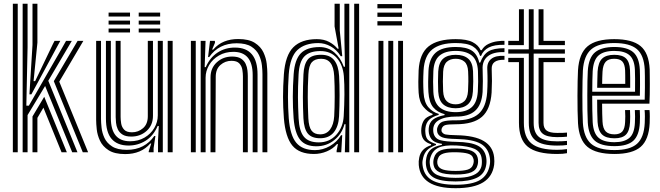

<svg xmlns="http://www.w3.org/2000/svg" viewBox="-20 -820 3552 1034"><path d="M102 0V-800H128.5V-565.5L121.8 -251H135.5L310.5 -555.2L335.8 -600H366.8L240 -385L397.2 0H368.8L223 -357L128.5 -200.2V0ZM49.2 0V-800H75.5V0ZM138.5 -312 155 -578.2V-800H181.5V-590.8L160.8 -383H169.2L264.8 -582.5L273.8 -600H304.8L288.5 -570.2L149 -312ZM425.8 0 269.8 -382.8 398 -600H429L299.2 -380.2L454.5 0ZM155 0V-192.8L218.2 -298.8L340 0H311.5L213.8 -240.2L181.5 -185.2V0Z M654.5 9.8Q597 9.8 564.9 -10.9Q532.8 -31.5 518.5 -62.1Q504.2 -92.8 501 -123.5Q497.8 -154.2 497.8 -174.5V-600H524V-179.5Q524 -160 527 -132.1Q530 -104.2 542.6 -77Q555.2 -49.8 583.8 -31.4Q612.2 -13 663 -13Q712.2 -13 749.2 -32.5Q786.2 -52 810.8 -87.5H817L807.2 -22V0H781L780.8 -5.5L794.5 -47.2H789.5Q740.2 9.8 654.5 9.8ZM883.2 0V-600H909.8V0ZM687 -84.5Q656.2 -84.5 639 -95.9Q621.8 -107.2 614.1 -124.4Q606.5 -141.5 604.8 -159.2Q603 -177 603 -189.5V-600H629.5V-191Q629.5 -175 632.5 -155.5Q635.5 -136 648.5 -121.8Q661.5 -107.5 691 -107.5Q724.8 -107.5 750.4 -129.8Q776 -152 776 -193.8V-600H803.8V-196.5Q803.8 -146 769.8 -115.2Q735.8 -84.5 687 -84.5ZM670.8 -36.2Q611.5 -36.8 581 -72.1Q550.5 -107.5 550.5 -181.2V-600H577V-184.5Q577 -59.2 680.5 -59.2Q724.8 -59.2 758.4 -79Q792 -98.8 810.9 -130.6Q829.8 -162.5 829.8 -198.8V-600H856.8V0H831V-65L835.2 -141.5H829Q806.2 -88.2 764 -62Q721.8 -35.8 670.8 -36.2ZM727 -730.8V-752H842.5V-730.8ZM564.8 -730.8V-752H680.2V-730.8ZM564.8 -687.8V-709.2H680.2V-687.8ZM727 -687.8V-709.2H842.5V-687.8ZM564.8 -645V-666.5H680.2V-645ZM727 -645V-666.5H842.5V-645Z M1393.5 0V-420.5Q1393.5 -440 1390.5 -467.9Q1387.5 -495.8 1374.9 -523.1Q1362.2 -550.5 1333.8 -568.8Q1305.2 -587 1254.5 -587Q1158.2 -587 1106.5 -512.5H1100.5L1111 -600H1137.2L1137.8 -589.8L1122.2 -552.8H1128Q1153.8 -582.5 1187.2 -596.1Q1220.8 -609.8 1262.8 -609.8Q1320.2 -609.8 1352.4 -589.1Q1384.5 -568.5 1398.8 -537.9Q1413 -507.2 1416.4 -476.5Q1419.8 -445.8 1419.8 -425.5V0ZM1008 0V-600H1034.2V0ZM1060.8 0V-600H1087L1082.2 -458.5H1088.2Q1110.2 -509.5 1151.6 -536.9Q1193 -564.2 1246.5 -563.8Q1367 -562.8 1367 -418.8V0H1340.8V-415.5Q1340.8 -540.8 1237 -540.8Q1192.8 -540.8 1159 -521.1Q1125.2 -501.5 1106.2 -469.6Q1087.2 -437.8 1087.2 -401.2V0ZM1113.8 0V-403.5Q1113.8 -453.8 1147.8 -484.6Q1181.8 -515.5 1230.2 -515.5Q1261 -515.5 1278.1 -504.2Q1295.2 -493 1303 -476Q1310.8 -459 1312.6 -441.2Q1314.5 -423.5 1314.5 -410.5V0H1288.2V-409Q1288.2 -425 1285.1 -444.5Q1282 -464 1269 -478.2Q1256 -492.5 1226.5 -492.5Q1192.8 -492.5 1167.2 -470.2Q1141.8 -448 1141.8 -406.2L1140.2 0Z M1914 0H1887.5V-800H1914ZM1861 0H1837.2L1841 -151L1835 -151.2Q1821.5 -99 1780.2 -65.6Q1739 -32.2 1683.5 -32.2Q1625.2 -32.2 1596.6 -67.1Q1568 -102 1561.2 -183.5Q1556.8 -242.2 1556.9 -299.4Q1557 -356.5 1561.5 -421Q1567.2 -499.2 1600.1 -532.9Q1633 -566.5 1700.8 -566.5Q1747.5 -566.5 1781 -537.2Q1814.5 -508 1831.5 -460.5H1837.8L1834.8 -608.8V-800H1861ZM1670.8 9.2Q1591.8 9.2 1554.5 -36Q1517.2 -81.2 1508.8 -183.2Q1504.2 -243.5 1504.2 -298.4Q1504.2 -353.2 1508.8 -420.2Q1516.5 -522.8 1560.1 -566Q1603.8 -609.2 1686.2 -609.2Q1724.8 -609.2 1753.1 -593.9Q1781.5 -578.5 1797.5 -557.8H1803.8L1781.8 -677.8V-800H1809.8V-655.8L1823.2 -517.5H1814.8Q1793.2 -552.2 1761 -570.1Q1728.8 -588 1694.2 -588Q1621.8 -588 1581.9 -550.9Q1542 -513.8 1535 -420.2Q1530.5 -353.8 1530.8 -296.5Q1531 -239.2 1535 -183.2Q1542.5 -90.2 1575.8 -50.9Q1609 -11.5 1676.5 -11.5Q1718.2 -11.5 1756.8 -33.5Q1795.2 -55.5 1816.8 -92H1823L1817.8 0H1792.8V-8.5L1800 -44.2H1794.8Q1773.8 -18.8 1740.1 -4.8Q1706.5 9.2 1670.8 9.2ZM1697 -53.2Q1753.8 -53.2 1790.6 -93.5Q1827.5 -133.8 1831 -194Q1834.5 -255.5 1834.9 -311.5Q1835.2 -367.5 1831.8 -410.5Q1826.8 -470.2 1794 -507.6Q1761.2 -545 1705.5 -545Q1648.2 -545 1620 -517Q1591.8 -489 1588 -419.8Q1584.2 -348 1584.6 -295.5Q1585 -243 1588 -183.5Q1591.5 -113.8 1616.8 -83.5Q1642 -53.2 1697 -53.2ZM1703.8 -75.5Q1658.5 -75.5 1637.8 -100.6Q1617 -125.8 1614 -183.5Q1611.2 -244.5 1611.2 -297.1Q1611.2 -349.8 1614.2 -419Q1616.5 -472.5 1637 -498.8Q1657.5 -525 1709.2 -525Q1757 -525 1780.1 -495.4Q1803.2 -465.8 1806.2 -411Q1808.8 -364.5 1808.8 -307.6Q1808.8 -250.8 1806 -194Q1803.2 -138.8 1777.4 -107.1Q1751.5 -75.5 1703.8 -75.5ZM1704 -96.5Q1738.2 -96.5 1757.6 -122.6Q1777 -148.8 1779.8 -194.2Q1782.2 -238.2 1782.5 -298.2Q1782.8 -358.2 1779.8 -411Q1777 -459.2 1759.5 -481.4Q1742 -503.5 1709.2 -503.5Q1675.8 -503.5 1659.4 -484.8Q1643 -466 1640.8 -420.2Q1637 -350.2 1637.4 -296.5Q1637.8 -242.8 1640.5 -183Q1643 -136.2 1657.9 -116.4Q1672.8 -96.5 1704 -96.5Z M2012.5 -775.2V-798.2H2144.8V-775.2ZM2012.5 -729V-752H2144.8V-729ZM2012.5 -682.8V-705.8H2144.8V-682.8ZM2124.2 0V-600H2150.5V0ZM2018.2 0V-600H2044.8V0ZM2071.2 0V-600H2097.8V0Z M2433.5 193.5Q2246.2 193.5 2235.2 68.8Q2233.5 48.2 2237.8 28.5Q2247.2 -20.8 2301.5 -38V-43.5Q2278.8 -50 2265.6 -63.6Q2252.5 -77.2 2249.2 -102Q2247.5 -115.2 2249.2 -130Q2251.8 -154.8 2263.6 -172.9Q2275.5 -191 2309.5 -201.5V-207Q2284.5 -216 2261 -243.6Q2237.5 -271.2 2234.5 -320.8Q2231.2 -378.5 2234.5 -441.2Q2239.5 -531.2 2288.1 -570.2Q2336.8 -609.2 2434 -609.2Q2494 -609.2 2525.1 -593.1Q2556.2 -577 2568.5 -549.5H2573.8Q2587.2 -572.5 2610.8 -583.5Q2634.2 -594.5 2658.1 -597.6Q2682 -600.8 2696.8 -600V-578.8Q2642.2 -579.8 2612.4 -564.4Q2582.5 -549 2570.8 -519.2H2565.2Q2555.8 -552 2526.2 -570.1Q2496.8 -588.2 2434 -588.2Q2350.8 -588.2 2308.1 -553.9Q2265.5 -519.5 2261 -440.5Q2259.2 -407.5 2259.2 -380.2Q2259.2 -353 2261 -321.8Q2264 -269 2287 -242.4Q2310 -215.8 2342.5 -206.8V-201.2Q2307.2 -191.2 2290.8 -174.6Q2274.2 -158 2271 -130Q2270 -121.8 2270.1 -115.6Q2270.2 -109.5 2271.2 -101.8Q2273.5 -78.2 2285.1 -66.6Q2296.8 -55 2328 -44.5V-39Q2295.2 -27 2280.1 -11Q2265 5 2259.2 28.5Q2256.8 37.8 2255.4 46.8Q2254 55.8 2255.5 68.5Q2261.8 123.8 2304.6 149.4Q2347.5 175 2433.5 175Q2523.5 175 2566 148.9Q2608.5 122.8 2617.8 67.2Q2621.2 48.5 2617.5 27Q2609 -23.8 2567.5 -46.6Q2526 -69.5 2438.8 -71.5Q2383 -72.5 2363.8 -79.8Q2344.5 -87 2337.5 -101.2Q2334.5 -106.5 2333.8 -116.1Q2333 -125.8 2334.8 -131Q2342.5 -157 2363.8 -164.8Q2385 -172.5 2434 -172Q2515.5 -170.8 2556.8 -206.5Q2598 -242.2 2603.5 -322Q2605.5 -353.2 2605.6 -382.9Q2605.8 -412.5 2604.2 -448.5Q2602.5 -484.5 2626 -503.1Q2649.5 -521.8 2696.8 -519.2V-498Q2625.8 -500 2628 -448Q2629.5 -414.8 2629.4 -383.9Q2629.2 -353 2627.5 -321Q2621.2 -230.8 2575.4 -190.8Q2529.5 -150.8 2434 -150.8Q2392 -150.8 2377.6 -146.1Q2363.2 -141.5 2358.2 -125.8Q2357.8 -124 2357.5 -118.8Q2357.2 -113.5 2359.5 -110Q2365.8 -99 2379.5 -95.9Q2393.2 -92.8 2438.8 -91.8Q2536.2 -90 2585.6 -60.2Q2635 -30.5 2641.2 27.2Q2643.5 50 2641.2 67.8Q2632.5 130.8 2581.9 162.1Q2531.2 193.5 2433.5 193.5ZM2433.5 157.2Q2351 157.2 2315.2 136Q2279.5 114.8 2274 68.2Q2272.8 55.8 2273.6 46.4Q2274.5 37 2276.5 28.2Q2282.2 0.5 2301.2 -15.6Q2320.2 -31.8 2359.8 -40V-45.5Q2328.2 -49.5 2311.9 -62.6Q2295.5 -75.8 2290 -101.8Q2287.5 -114.2 2289 -130.2Q2291.8 -159.8 2312.1 -176Q2332.5 -192.2 2374.2 -200V-205.2Q2334.8 -215.5 2312.6 -242.6Q2290.5 -269.8 2287.2 -324.2Q2285.5 -353.2 2285.8 -380.2Q2286 -407.2 2287.5 -438.5Q2291 -504.5 2325.8 -535.8Q2360.5 -567 2434 -567Q2490.8 -567 2520.6 -547.6Q2550.5 -528.2 2561 -483H2566.2Q2582.5 -526 2610.2 -543.2Q2638 -560.5 2696.8 -560.5V-539.2Q2637 -541.5 2606.5 -516.6Q2576 -491.8 2579.2 -445.2Q2580.5 -418.5 2580.4 -382.6Q2580.2 -346.8 2579 -324.8Q2574.2 -255 2538.4 -223.1Q2502.5 -191.2 2433.8 -192.2Q2409.2 -192.5 2383.5 -187.5Q2357.8 -182.5 2338.6 -170Q2319.5 -157.5 2314.5 -135.8Q2312.8 -128.5 2313 -118.5Q2313.2 -108.5 2314.8 -102.8Q2322.2 -72.8 2352.1 -64.9Q2382 -57 2438.8 -56Q2515.8 -54.8 2553.1 -35.5Q2590.5 -16.2 2598.2 27.2Q2601.8 47.2 2598.5 68Q2591 116.2 2549.2 136.8Q2507.5 157.2 2433.5 157.2ZM2434 -216Q2489.2 -216 2519.2 -241.6Q2549.2 -267.2 2553.2 -326.2Q2554.8 -351.8 2555 -379.5Q2555.2 -407.2 2554 -437.8Q2551.2 -496 2520.8 -520.9Q2490.2 -545.8 2434 -545.8Q2376.5 -545.8 2346.6 -520.1Q2316.8 -494.5 2313.8 -436.8Q2311 -380 2313.8 -325Q2316.8 -268.5 2347.2 -242.2Q2377.8 -216 2434 -216ZM2434 -237Q2390.8 -237 2366.8 -258.1Q2342.8 -279.2 2340 -327Q2338.8 -355.2 2338.8 -381.2Q2338.8 -407.2 2340 -435Q2342.8 -483.2 2366.6 -504Q2390.5 -524.8 2434 -524.8Q2477.2 -524.8 2501.2 -504.2Q2525.2 -483.8 2527.5 -436.8Q2528.8 -408 2528.6 -381.8Q2528.5 -355.5 2526.8 -327.5Q2523.8 -279.5 2499.8 -258.2Q2475.8 -237 2434 -237ZM2434 -258.2Q2461.8 -258.2 2479.9 -274.5Q2498 -290.8 2500.5 -329.8Q2502 -355.2 2502.2 -379.8Q2502.5 -404.2 2501 -435.5Q2499.2 -472.2 2481.2 -487.9Q2463.2 -503.5 2434 -503.5Q2404.5 -503.5 2386.5 -487.4Q2368.5 -471.2 2366.5 -434Q2365.2 -406.5 2365.1 -381.4Q2365 -356.2 2366.5 -328.5Q2368.5 -291 2386.4 -274.6Q2404.2 -258.2 2434 -258.2ZM2433.5 137.8Q2486.5 137.8 2516.4 128Q2546.2 118.2 2559.1 102.4Q2572 86.5 2574.2 68Q2576.8 46.5 2572.8 26.8Q2566.2 -4.8 2533.9 -19Q2501.5 -33.2 2438.5 -36.5Q2372.8 -40 2340.9 -24.4Q2309 -8.8 2297.8 28.8Q2295.2 37.2 2294.2 46.2Q2293.2 55.2 2295.5 69.5Q2301.2 107 2334.9 122.4Q2368.5 137.8 2433.5 137.8ZM2433.5 119.8Q2374 119.8 2346.9 107.5Q2319.8 95.2 2315 68.8Q2312.8 57.2 2313.8 47.6Q2314.8 38 2317.8 28.5Q2325.8 1 2353.2 -10.2Q2380.8 -21.5 2440.2 -20.2Q2493 -19 2519 -8Q2545 3 2551.8 27Q2557.5 48 2552.2 68Q2545.8 95.8 2518.2 107.8Q2490.8 119.8 2433.5 119.8ZM2433.5 100.5Q2476.2 100.5 2498.4 93.5Q2520.5 86.5 2527.2 67.8Q2531 58.5 2531.4 48Q2531.8 37.5 2526.2 27Q2520.8 13.8 2500.5 7.5Q2480.2 1.2 2438.8 0Q2391.8 -1.2 2369.2 6.4Q2346.8 14 2341.2 28Q2335.2 38.8 2334.8 49.5Q2334.2 60.2 2337.5 68.8Q2343.2 85.5 2365.5 93Q2387.8 100.5 2433.5 100.5Z M2980 -36Q2898.5 -36 2863.1 -64.5Q2827.8 -93 2827.8 -158.5V-531.2H2717.2V-554.2H2827.8V-770H2854V-554.2H3022.2V-531.2H2854V-158.5Q2854 -105 2883.2 -81.9Q2912.5 -58.8 2980 -58.8Q3009.2 -58.8 3033.5 -61.2V-39.2Q3015.8 -36 2980 -36ZM2717.2 -577V-600H2774.8V-770H2801.2V-577ZM2880.5 -577V-770H2907V-600H3022.2V-577ZM2980 9.2Q2870 9.2 2822.4 -29.8Q2774.8 -68.8 2774.8 -158.5V-485.5H2717.2V-508.2H2801.2V-158.5Q2801.2 -80.8 2842.8 -47Q2884.2 -13.2 2980 -13.2Q3007.5 -13.2 3033.5 -17V5Q3013.5 9.2 2980 9.2ZM2980 -81.5Q2926.8 -81.5 2903.6 -99.4Q2880.5 -117.2 2880.5 -158.5V-508.2H3022.2V-485.5H2907V-158.5Q2907 -129.2 2924 -116.8Q2941 -104.2 2980 -104.2Q2996.8 -104.2 3010 -104.5Q3023.2 -104.8 3033.5 -106V-84Q3014.5 -81.5 2980 -81.5Z M3289.2 9.2Q3189.8 9.2 3143.9 -29Q3098 -67.2 3092.8 -156.5Q3091.2 -185 3090.5 -224.4Q3089.8 -263.8 3089.9 -305.5Q3090 -347.2 3090.8 -383.4Q3091.5 -419.5 3092.8 -441.8Q3098.5 -532 3144.2 -570.6Q3190 -609.2 3287.8 -609.2Q3384.2 -609.2 3429.4 -572.1Q3474.5 -535 3478.8 -446.8Q3479 -439 3479.2 -417.5Q3479.5 -396 3479.6 -367.9Q3479.8 -339.8 3479.2 -311.5Q3478.8 -283.2 3477.5 -261.8H3222.5Q3222.8 -231.8 3223.2 -208Q3223.8 -184.2 3224.8 -164.8Q3226.8 -128.2 3241.9 -112.4Q3257 -96.5 3289.2 -96.5Q3317.8 -96.5 3331.2 -111.6Q3344.8 -126.8 3346.5 -162.8Q3347.2 -176.5 3347.4 -193.6Q3347.5 -210.8 3346.2 -227.2H3372.8Q3373.8 -210.8 3373.8 -192.8Q3373.8 -174.8 3373 -161.8Q3370.8 -115.2 3351.2 -95.2Q3331.8 -75.2 3289.2 -75.2Q3243.5 -75.2 3222.2 -95.8Q3201 -116.2 3198.2 -163.2Q3197 -188.2 3196.4 -219.4Q3195.8 -250.5 3195.8 -283.2H3452Q3453 -314 3453.1 -348.1Q3453.2 -382.2 3453 -409Q3452.8 -435.8 3452.2 -445.2Q3448.5 -522 3410.4 -555.1Q3372.2 -588.2 3287.8 -588.2Q3203.5 -588.2 3163.9 -554.1Q3124.2 -520 3119 -440.2Q3118 -420.2 3117.2 -385Q3116.5 -349.8 3116.4 -308.2Q3116.2 -266.8 3116.9 -227Q3117.5 -187.2 3119 -158.5Q3123.8 -80.8 3162.8 -46.2Q3201.8 -11.8 3289.2 -11.8Q3372.8 -11.8 3410.6 -45.6Q3448.5 -79.5 3452.2 -157.8Q3453 -173 3453 -192.2Q3453 -211.5 3451.5 -227.2H3478Q3479.5 -211.8 3479.5 -192.6Q3479.5 -173.5 3478.8 -156.8Q3474.5 -67.8 3430.4 -29.2Q3386.2 9.2 3289.2 9.2ZM3289.2 -33Q3214.5 -33 3181.9 -63.4Q3149.2 -93.8 3145.5 -160Q3144 -187.8 3143.4 -226.8Q3142.8 -265.8 3142.9 -306.9Q3143 -348 3143.6 -383Q3144.2 -418 3145.5 -437.8Q3150 -510.2 3184.9 -538.6Q3219.8 -567 3287.8 -567Q3357.8 -567 3390.1 -538.9Q3422.5 -510.8 3425.8 -444.8Q3426.2 -436.2 3426.5 -413.8Q3426.8 -391.2 3426.8 -362Q3426.8 -332.8 3426 -304.5H3169.2Q3169.2 -262.8 3169.9 -225.4Q3170.5 -188 3171.8 -162.5Q3175.2 -104 3202.5 -79.1Q3229.8 -54.2 3289.2 -54.2Q3341.8 -54.2 3369.1 -77Q3396.5 -99.8 3399.2 -159Q3400 -174.2 3400.1 -191.9Q3400.2 -209.5 3399 -227.2H3425.5Q3426.8 -210.5 3426.6 -192.9Q3426.5 -175.2 3425.8 -158.2Q3422.5 -91.5 3390.9 -62.2Q3359.2 -33 3289.2 -33ZM3169.5 -325.8H3400Q3400.5 -362.8 3400.2 -396.6Q3400 -430.5 3399.2 -444Q3396.8 -498.2 3370.8 -522Q3344.8 -545.8 3287.8 -545.8Q3231 -545.8 3203.2 -521.1Q3175.5 -496.5 3171.8 -436Q3171 -418.8 3170.2 -388.5Q3169.5 -358.2 3169.5 -325.8ZM3196 -347Q3196.2 -364.2 3197 -392.9Q3197.8 -421.5 3198.2 -434.8Q3201.5 -484.2 3222.9 -504.5Q3244.2 -524.8 3287.8 -524.8Q3330.8 -524.8 3350.8 -505.8Q3370.8 -486.8 3372.8 -443.5Q3373.5 -430.8 3373.8 -403.2Q3374 -375.8 3373.8 -347ZM3222.8 -368.2H3347.2Q3347.2 -391.2 3347.1 -413Q3347 -434.8 3346.5 -441Q3345 -474 3331.5 -488.8Q3318 -503.5 3287.8 -503.5Q3256 -503.5 3241.5 -486.9Q3227 -470.2 3224.8 -433.8Q3224 -418.8 3223.5 -403.1Q3223 -387.5 3222.8 -368.2Z"/></svg>

Font: Big Shoulders Inline Text ExtraBold
Style: Regular
Weight: 800
Designer: Patric King
Foundry: XO Type Co
Version: Version 1.000